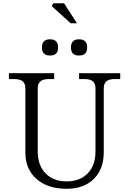

<svg xmlns="http://www.w3.org/2000/svg" viewBox="-20 -1154 800 1190"><path d="M393.1 16.1Q275.4 16.1 206.3 -44.7Q137.2 -105.5 137.2 -209V-606Q137.2 -636.2 120.4 -650.1Q103.5 -664.1 67.9 -664.1H35.2V-700.2H315.9V-664.1H283.2Q247.6 -664.1 230.7 -650.1Q213.9 -636.2 213.9 -606V-214.8Q213.9 -129.4 262.2 -79.6Q310.5 -29.8 393.1 -29.8Q475.6 -29.8 523.7 -79.6Q571.8 -129.4 571.8 -214.8V-606Q571.8 -636.2 555.2 -650.1Q538.6 -664.1 502.9 -664.1H470.2V-700.2H725.1V-664.1H691.9Q656.2 -664.1 639.6 -650.1Q623 -636.2 623 -606V-209Q623 -105.5 561 -44.7Q499 16.1 393.1 16.1ZM240.2 -856.9V-862.8Q240.2 -885.3 252.4 -897.7Q264.6 -910.2 287.1 -910.2H293Q315.4 -910.2 327.6 -897.7Q339.8 -885.3 339.8 -862.8V-856.9Q339.8 -834.5 327.6 -822.3Q315.4 -810.1 293 -810.1H287.1Q264.6 -810.1 252.4 -822.3Q240.2 -834.5 240.2 -856.9ZM301.8 -1115.2 309.1 -1133.8H377L457 -1009.8H418ZM419.9 -856.9V-862.8Q419.9 -885.3 432.1 -897.7Q444.3 -910.2 466.8 -910.2H473.1Q495.6 -910.2 507.8 -897.7Q520 -885.3 520 -862.8V-856.9Q520 -834.5 507.8 -822.3Q495.6 -810.1 473.1 -810.1H466.8Q444.3 -810.1 432.1 -822.3Q419.9 -834.5 419.9 -856.9Z"/></svg>

Font: LT Superior Serif
Style: Regular
Weight: 400
Designer: Daniel Lyons
Foundry: LyonsType
Version: Version 2.120;FEAKit 1.0